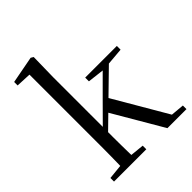

<svg xmlns="http://www.w3.org/2000/svg" viewBox="-224 -930 1055 1055"><g transform="rotate(-45 303.5 -402.5)"><path d="M41 0V-28L150 -39H183L292 -28V0ZM125 0Q126 -20 126.5 -48.5Q127 -77 127.5 -108.5Q128 -140 128 -171.5Q128 -203 128 -229V-744L40 -748V-775L198 -805L213 -796L210 -641V-231Q210 -205 210 -173Q210 -141 210.5 -109Q211 -77 211.5 -48.5Q212 -20 213 0ZM169 -175V-219H173L320 -367L469 -516H518ZM456 0 281 -299 339 -355 526 -35 604 -28V0ZM333 -487V-516H579V-487L462 -477L443 -474Z"/></g></svg>

Font: Noto Serif TC ExtraLight
Style: Regular
Weight: 400
Version: Version 2.002-H1;hotconv 1.1.0;makeotfexe 2.6.0